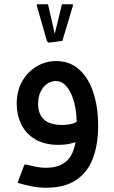

<svg xmlns="http://www.w3.org/2000/svg" viewBox="-20 -676 531 896"><path d="M253 0Q187 0 143.5 -26.5Q100 -53 79 -96.5Q58 -140 58 -191Q58 -251 83 -295.5Q108 -340 150 -365.5Q192 -391 242 -391Q305 -391 348.5 -352.5Q392 -314 415 -246Q438 -178 438 -89H338Q338 -185 310.5 -241.5Q283 -298 240 -298Q220 -298 201.5 -286Q183 -274 170.5 -250Q158 -226 158 -191Q158 -143 185.5 -118Q213 -93 270 -93Q303 -93 324.5 -101Q346 -109 361 -126L401 -60Q378 -33 341.5 -16.5Q305 0 253 0ZM196 200Q161 200 129.5 194Q98 188 62 177L94 92H104Q133 100 153.5 103.5Q174 107 194 107Q269 107 303.5 62Q338 17 338 -89H438Q438 -2 413.5 63Q389 128 335.5 164Q282 200 196 200ZM207 -477 199 -484 151 -652 153 -656H204L238 -507L233 -508L269 -656H319L321 -652L271 -485Z"/></svg>

Font: Fustat SemiBold
Style: Regular
Weight: 600
Designer: Mohamed Gaber, Khaled Hosny, Laura Garcia Mut
Foundry: Kief Type Foundry, Alif Type Foundry, Hard Type Foundry
Version: Version 1.007